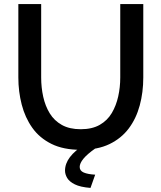

<svg xmlns="http://www.w3.org/2000/svg" viewBox="-20 -730 792 942"><path d="M376 5Q291 5 232.5 -24Q174 -53 138.5 -103Q103 -153 86.5 -217Q70 -281 70 -350V-710H182V-350Q182 -301 192 -255.5Q202 -210 224 -174Q246 -138 283.5 -117Q321 -96 376 -96Q432 -96 469.5 -117.5Q507 -139 528.5 -175.5Q550 -212 560 -257Q570 -302 570 -350V-710H683V-350Q683 -277 665.5 -212.5Q648 -148 611.5 -99.5Q575 -51 517 -23Q459 5 376 5ZM299 107Q299 73 323 41Q347 9 397 -22H429L448 -2Q408 26 389.5 48.5Q371 71 371 89Q371 108 391 116.5Q411 125 447 127L424 192Q374 188 347 174.5Q320 161 309.5 143Q299 125 299 107Z"/></svg>

Font: Raleway Thin SemiBold
Style: Regular
Weight: 600
Version: Version 4.026